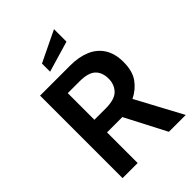

<svg xmlns="http://www.w3.org/2000/svg" viewBox="-263 -1037 1152 1152"><g transform="rotate(-45 313.0 -461.5)"><path d="M77 0V-700H333Q406 -700 460 -677Q514 -654 544 -607Q574 -560 574 -488Q574 -411 541 -365.5Q508 -320 455 -294L613 0H470L335 -260Q334 -260 333 -260Q332 -260 330 -260H205V0ZM205 -367H299Q378 -367 409 -399.5Q440 -432 440 -481Q440 -534 409.5 -563.5Q379 -593 304 -593H205ZM221 -759V-828L418 -923V-817Z"/></g></svg>

Font: Cabin VF Beta
Style: Regular
Weight: 400
Designer: Pablo Impallari
Foundry: Pablo Impallari. http://www.impallari.com Igino Marini. http://www.ikern.com
Version: Version 2.200